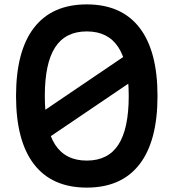

<svg xmlns="http://www.w3.org/2000/svg" viewBox="-20 -837 790 874"><path d="M375 17Q217 17 135 -89Q53 -195 53 -400Q53 -605 135 -711Q217 -817 375 -817Q533 -817 615 -711Q697 -605 697 -400Q697 -195 615 -89Q533 17 375 17ZM375 -106Q472 -106 519 -178.5Q566 -251 566 -400Q566 -549 519 -621.5Q472 -694 375 -694Q278 -694 231 -621.5Q184 -549 184 -400Q184 -251 231 -178.5Q278 -106 375 -106ZM146 -310 614 -627V-490L146 -173Z"/></svg>

Font: Martian Mono SemiExpanded Medium
Style: Regular
Weight: 500
Width: 6
Designer: Roman Shamin
Foundry: Evil Martians
Version: Version 1.000